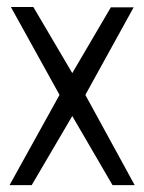

<svg xmlns="http://www.w3.org/2000/svg" viewBox="-20 -539 420 559"><path d="M7.8 0 153.3 -262.7 11.7 -518.6H77.1L190.4 -326.2L302.7 -517.6H369.1L228.5 -262.7L372.1 0H307.6L190.4 -201.2L72.3 0Z"/></svg>

Font: Post No Bills Colombo
Style: Medium
Weight: 600
Designer: Kosala Senevirathne, Siva Puranthara, Lasantha Premarathna, Tharique Azeez
Foundry: Mooniak
Version: Version 1.220 ; ttfautohint (v1.5)